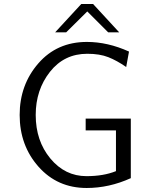

<svg xmlns="http://www.w3.org/2000/svg" viewBox="-20 -920 743 957"><path d="M255 -759 385 -900H444L574 -759H519L415 -863L310 -759ZM78 -347Q78 -497 171 -604Q264 -711 413 -711Q517 -711 623 -663L609 -586Q563 -618 520 -635Q477 -652 415 -652Q300 -652 229 -562Q158 -472 158 -347Q158 -218 231 -130Q304 -42 411 -42Q496 -42 558 -67V-270H407V-329H632V-32Q524 17 412 17Q266 17 172 -89Q78 -195 78 -347Z"/></svg>

Font: Coval
Style: ExtraLight
Weight: 250
Foundry: Context Ltd
Version: Version 001.000